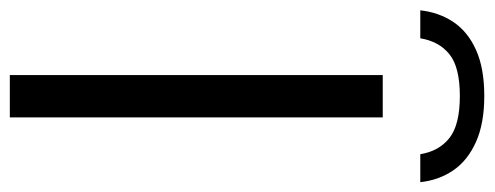

<svg xmlns="http://www.w3.org/2000/svg" viewBox="-358 -662 982 381"><g transform="rotate(90 132.5 -471.0)"><path d="M90.5 0V-740H174.5V0ZM-38 -814.5Q-34 -851.5 -14.8 -880.2Q4.5 -909 40.8 -925.2Q77 -941.5 132 -941.5Q186.5 -941.5 223.2 -925Q260 -908.5 279.5 -880Q299 -851.5 303 -814.5H247.5Q241.5 -851.5 215.5 -872.2Q189.5 -893 132 -893Q74.5 -893 49 -872.2Q23.5 -851.5 17.5 -814.5Z"/></g></svg>

Font: Encode Sans SemiExpanded
Style: Regular
Weight: 400
Width: 6
Designer: Multiple Designers
Foundry: Impallari Type
Version: Version 3.002